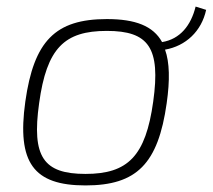

<svg xmlns="http://www.w3.org/2000/svg" viewBox="-20 -552 647 584"><path d="M607 -522 575 -532C561 -475 528 -433 473 -424C446 -473 392 -494 305 -494C148 -494 83 -427 57 -243C31 -57 82 12 240 12C396 12 461 -54 487 -238C497 -308 496 -362 482 -401C545 -412 593 -457 607 -522ZM446 -243C423 -77 369 -23 240 -23C112 -23 76 -75 99 -238C122 -406 176 -458 305 -458C432 -458 469 -407 446 -243Z"/></svg>

Font: Exo 2 Extra Light
Style: Italic
Weight: 250
Italic angle: -8°
Designer: Natanael Gama
Version: Version 1.001;PS 001.001;hotconv 1.0.88;makeotf.lib2.5.64775